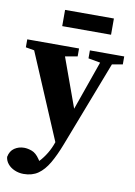

<svg xmlns="http://www.w3.org/2000/svg" viewBox="-100 -739 733 1039"><g transform="rotate(10 266.0 -219.5)"><path d="M104 237.3Q77.6 237.3 54.5 227.3Q31.4 217.4 17.1 200.2Q2.8 182.9 0.7 161.8Q7.1 128.4 30.5 112.8Q53.9 97.2 83.3 97.2Q103.3 97.2 126.3 105.7Q149.3 114.2 169.3 143.7L200.3 189.2L162.7 206.5L132.2 189.2Q156 174.3 177 152Q197.9 129.8 215.2 101Q232.5 72.3 243.8 38.7L270.4 -37L274.1 -48.3L362 -298L427.4 -483.5H493L291.3 40.9Q266.8 104.8 241.3 148.4Q215.9 192 183.3 214.7Q150.7 237.3 104 237.3ZM254.5 62.9 22.6 -483.5H194.6L321.7 -132.9L328.7 -112.2ZM-2.4 -439.7V-483.5H282.2V-440.1L192.5 -424H88.3ZM341.8 -439.7V-483.5H530.4V-439.7L444.5 -424.7H425.2ZM171.5 -586.8V-676H439.8V-586.8Z"/></g></svg>

Font: Source Serif 4 Variable
Style: Regular
Weight: 400
Designer: Frank Grießhammer
Foundry: Adobe
Version: Version 4.005;hotconv 1.1.0;makeotfexe 2.6.0